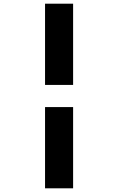

<svg xmlns="http://www.w3.org/2000/svg" viewBox="-20 -770 640 1040"><path d="M224 250V-190H376V250ZM224 -310V-750H376V-310Z"/></svg>

Font: TypoPRO Source Code Pro
Style: Regular
Weight: 900
Monospace: yes
Designer: Paul D. Hunt, Teo Tuominen
Foundry: Adobe Systems Incorporated
Version: Version 2.010;PS 1.0;hotconv 1.0.84;makeotf.lib2.5.63406